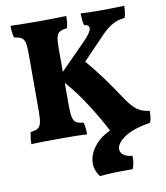

<svg xmlns="http://www.w3.org/2000/svg" viewBox="-98 -760 940 1089"><g transform="rotate(-10 372.0 -215.0)"><path d="M37 3Q37 -14 39.5 -33.5Q42 -53 45 -66Q72 -68 86 -76.5Q100 -85 105.5 -107Q111 -129 111 -172V-506Q111 -548 106 -569Q101 -590 86.5 -598.5Q72 -607 45 -610Q37 -640 37 -679Q54 -678 83.5 -677.5Q113 -677 145 -676.5Q177 -676 201 -676Q236 -676 282 -677Q328 -678 358 -679Q358 -660 356.5 -643.5Q355 -627 350 -610Q322 -607 308 -599Q294 -591 289 -569.5Q284 -548 284 -506V-370L432 -520Q476 -565 477 -586.5Q478 -608 449 -610Q444 -625 442.5 -644Q441 -663 441 -679Q459 -678 490.5 -677Q522 -676 551 -676Q571 -676 599.5 -676.5Q628 -677 653.5 -677.5Q679 -678 692 -679Q692 -664 689.5 -643Q687 -622 682 -610Q645 -608 612 -590Q579 -572 541 -532L419 -405Q467 -349 510 -290Q553 -231 595 -167Q629 -115 658.5 -93Q688 -71 731 -67Q731 -48 729 -31Q727 -14 721 0Q702 0 671.5 0.5Q641 1 606.5 2Q572 3 541.5 4.5Q511 6 492 8Q454 -66 400.5 -150.5Q347 -235 284 -307V-172Q284 -129 289.5 -107Q295 -85 309 -76.5Q323 -68 350 -66Q354 -54 356 -34.5Q358 -15 358 3Q333 1 293.5 0.5Q254 0 208 0Q162 0 115.5 0.5Q69 1 37 3ZM389 249Q361 213 361 170Q361 118 403.5 67Q446 16 530 -11L721 0Q615 18 568.5 52Q522 86 522 117Q522 138 540.5 151.5Q559 165 590 167Q592 182 588.5 205.5Q585 229 578 242Q531 242 482 243Q433 244 389 249Z"/></g></svg>

Font: Vollkorn ExtraBold
Style: Regular
Weight: 800
Designer: Friedrich Althausen
Foundry: Friedrich Althausen
Version: Version 5.000; ttfautohint (v1.8.3)